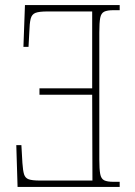

<svg xmlns="http://www.w3.org/2000/svg" viewBox="-20 -734 530 754"><path d="M450 0H49L44 -164H64L68 -94Q70 -64 74.5 -49.5Q79 -35 92.5 -30Q106 -25 137 -25H343L342 -362H135V-387H342V-689H166Q134 -689 119.5 -683.5Q105 -678 100.5 -660.5Q96 -643 95 -606L92 -550H72L78 -714H450V-694H426Q401 -694 389 -688Q377 -682 373.5 -663.5Q370 -645 370 -606V-108Q370 -70 373.5 -51Q377 -32 389 -26Q401 -20 426 -20H450Z"/></svg>

Font: Noto Serif Condensed Thin
Style: Regular
Weight: 100
Width: 3
Designer: Monotype Design Team
Foundry: Monotype Imaging Inc.
Version: Version 2.013; ttfautohint (v1.8.4.7-5d5b)